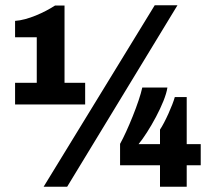

<svg xmlns="http://www.w3.org/2000/svg" viewBox="-20 -706 806 726"><path d="M651 -686H565L145 0H234ZM224 -685H188C148 -659 85 -630 37 -627V-565H119V-393H37V-311H302V-393H224ZM613 -375H518C507 -322 461 -210 434 -162V-81H585V0H686V-81H739V-161H686V-339H641C633 -309 603 -242 585 -216V-161H504C542 -207 605 -318 613 -375Z"/></svg>

Font: Chivo Light
Style: Bold
Weight: 900
Designer: Hector Gatti
Foundry: Omnibus-Type
Version: Version 1.003;PS 001.003;hotconv 1.0.70;makeotf.lib2.5.58329